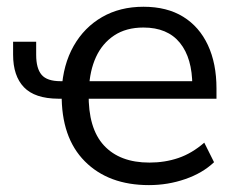

<svg xmlns="http://www.w3.org/2000/svg" viewBox="-20 -531 698 560"><path d="M414.4 8.9Q296.4 8.9 227.4 -60.5Q158.3 -129.9 159.9 -257.5L166.8 -243.1H149.5Q81.5 -243.6 49.9 -276.5Q18.2 -309.4 18.2 -371.7V-409.2H85.5V-371.1Q85.5 -331.5 101.4 -312.8Q117.3 -294.2 156.6 -294.2H184.3L159.9 -268.9Q163.9 -342.4 194.8 -396.9Q225.7 -451.3 277.9 -481.3Q330 -511.3 398.4 -511.3Q467.1 -511.3 514.3 -482.1Q561.4 -453 586.4 -399.4Q611.4 -345.8 611.4 -272.9V-243.1H227.8L238.6 -258.5Q237 -156.7 283.2 -106.8Q329.4 -56.8 415.8 -56.8Q461 -56.8 500.3 -70.2Q539.7 -83.6 575.8 -114.9L604.3 -57.9Q571 -26.2 520.4 -8.7Q469.9 8.9 414.4 8.9ZM398.3 -450.7Q347.8 -450.7 312.9 -427.5Q278.1 -404.3 259.8 -364.3Q241.6 -324.2 239.6 -272.5L227.8 -294.2H557.9L540.9 -280.8Q540.9 -361.4 504.8 -406Q468.6 -450.7 398.3 -450.7Z"/></svg>

Font: Mulish ExtraLight
Style: Regular
Weight: 200
Designer: Vernon Adams
Foundry: Vernon Adams
Version: Version 3.603